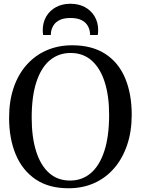

<svg xmlns="http://www.w3.org/2000/svg" viewBox="-20 -993 751 1024"><path d="M349 11Q242 12 170.8 -36Q99.5 -84 64 -169Q28.5 -254 28.5 -364.5Q28.5 -454.5 53 -526Q77.5 -597.5 122.8 -648Q168 -698.5 229.5 -725Q291 -751.5 364.5 -751.5Q470.5 -751.5 541.2 -705.8Q612 -660 647.2 -576.5Q682.5 -493 682.5 -381Q682.5 -292 658 -219.8Q633.5 -147.5 589 -96Q544.5 -44.5 483.5 -17Q422.5 10.5 349 11ZM354 -30Q417 -30 463.8 -69.2Q510.5 -108.5 536.2 -186.8Q562 -265 562 -381Q562 -481 538.5 -555Q515 -629 469.2 -669.8Q423.5 -710.5 356.5 -710.5Q293.5 -710.5 247 -672.5Q200.5 -634.5 174.8 -557.8Q149 -481 149 -365Q149 -262 172.5 -186.8Q196 -111.5 241.5 -70.8Q287 -30 354 -30ZM355.5 -973Q399.5 -973 432.8 -955Q466 -937 484.8 -905.2Q503.5 -873.5 503.5 -832.5Q503.5 -825.5 503 -819.5Q502.5 -813.5 501.5 -806.5H460.5Q460.5 -810.5 460.2 -815.2Q460 -820 459 -824.5Q456 -843.5 445 -860Q434 -876.5 412.5 -886.8Q391 -897 355.5 -897Q321 -897 299.5 -886.8Q278 -876.5 267 -860Q256 -843.5 252.5 -824.5Q252 -820 251.5 -815.2Q251 -810.5 251 -806.5H210Q209 -813.5 208.5 -819.5Q208 -825.5 208 -832.5Q208 -873.5 226.8 -905.2Q245.5 -937 278.8 -955Q312 -973 355.5 -973Z"/></svg>

Font: Merriweather 72pt
Style: Regular
Weight: 400
Version: Version 2.100